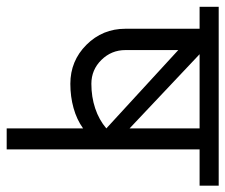

<svg xmlns="http://www.w3.org/2000/svg" viewBox="-84 -620 690 589"><g transform="rotate(90 261.5 -325.0)"><path d="M360.4 -377V-591.8H132.8ZM223.6 -259.8Q263.7 -259.8 298.8 -271.5Q334 -283.2 360.4 -305.7L120.1 -526.4V-364.3Q120.1 -321.3 150.4 -290.5Q180.7 -259.8 223.6 -259.8ZM-12.7 -591.8V-650.4H536.1V-591.8H424.8V0H360.4V-234.4Q333 -214.8 297.9 -205.1Q262.7 -195.3 223.6 -195.3Q153.3 -195.3 104 -244.6Q54.7 -293.9 54.7 -364.3V-591.8Z"/></g></svg>

Font: Lohit Marathi
Style: Regular
Weight: 400
Version: 2.94.2